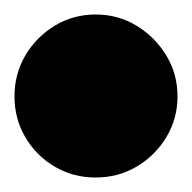

<svg xmlns="http://www.w3.org/2000/svg" viewBox="-82 -623 265 265"><path d="M-62 -490Q-62 -459 -47 -433.5Q-32 -408 -6.5 -393Q19 -378 50 -378Q81 -378 106.5 -393Q132 -408 147.5 -433.5Q163 -459 163 -490Q163 -521 147.5 -546.5Q132 -572 106.5 -587.5Q81 -603 50 -603Q19 -603 -6.5 -587.5Q-32 -572 -47 -546.5Q-62 -521 -62 -490Z"/></svg>

Font: Linefont Black
Style: Regular
Weight: 900
Monospace: yes
Version: Version 3.002;gftools[0.9.33]